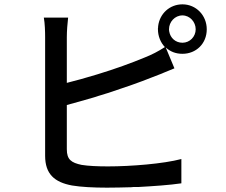

<svg xmlns="http://www.w3.org/2000/svg" viewBox="-20 -837 1040 885"><path d="M816 8V-104C733 -82 583 -70 478 -70C430 -70 386 -72 356 -77C309 -87 288 -101 288 -149V-353C326 -363 367 -375 409 -387L419 -390C424 -392 429 -393 434 -395L444 -398C453 -401 461 -403 470 -406L480 -409C553 -433 625 -458 682 -481C696 -486 711 -492 726 -498L735 -502C752 -509 769 -516 784 -522L744 -618C765 -599 790 -589 821 -589C884 -589 933 -636 933 -702C933 -766 884 -817 821 -817C762 -817 716 -774 709 -717L708 -703V-702C708 -671 720 -641 740 -620C709 -600 680 -585 647 -572C587 -547 510 -519 431 -495L421 -492C376 -478 331 -466 288 -455V-666C288 -695 291 -729 294 -756H182C187 -729 188 -690 188 -666V-119C188 -35 231 3 312 18C354 25 411 28 473 28C508 28 546 27 585 26L595 25C599 25 603 25 606 25H617C689 21 762 16 816 8ZM759 -702C759 -736 786 -766 821 -766C855 -766 882 -736 882 -702C882 -668 855 -640 821 -640C789 -640 765 -662 760 -692L759 -700V-702ZM709 -712C709 -710 709 -709 708 -707V-703ZM708 -703Z"/></svg>

Font: Glow Sans SC Normal Medium
Style: Regular
Weight: 600
Designer: Ryoko NISHIZUKA (kana, bopomofo & ideographs); Paul D. Hunt (Latin, Greek & Cyrillic); Sandoll Communications, Soo-young
Version: Version 0.93